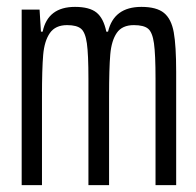

<svg xmlns="http://www.w3.org/2000/svg" viewBox="-20 -538 571 558"><path d="M43 -510H95L99 -446H104Q119 -518 198 -518Q240 -518 260.5 -501.5Q281 -485 289 -446H294Q311 -518 391 -518Q435 -518 456.5 -500.5Q478 -483 485 -444Q492 -405 492 -329V0H432V-309Q432 -380 427.5 -412Q423 -444 410.5 -454.5Q398 -465 369 -465Q335 -465 319.5 -442.5Q304 -420 300.5 -380Q297 -340 297 -257V0H237V-309Q237 -380 232.5 -412Q228 -444 215.5 -454.5Q203 -465 175 -465Q141 -465 125 -442Q109 -419 105.5 -378.5Q102 -338 102 -257V0H43Z"/></svg>

Font: Saira Ultra Condensed
Style: Regular
Weight: 400
Width: 1
Designer: Hector Gatti with collaboration of the Omnibus-Type team
Foundry: Omnibus-Type
Version: Version 1.001; ttfautohint (v1.8)